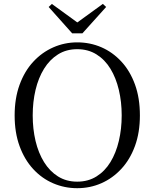

<svg xmlns="http://www.w3.org/2000/svg" viewBox="-20 -966 807 1002"><path d="M250.7 -945.4 410.8 -829.1H356.2L516.8 -945.7L533.9 -929.6L410 -791.9H356.8L233.9 -929.6ZM383 16.1Q316.9 16.1 257.7 -9.3Q198.4 -34.7 153.2 -83.8Q107.9 -132.9 82.2 -203.3Q56.4 -273.6 56.4 -363.7Q56.4 -452.8 82.2 -523.6Q107.9 -594.3 153.2 -643.4Q198.4 -692.5 257.7 -718.7Q316.9 -744.9 383 -744.9Q450 -744.9 508.8 -719.5Q567.6 -694.1 613.1 -645Q658.7 -595.9 684.4 -525.1Q710.1 -454.4 710.1 -363.7Q710.1 -274.6 684.4 -204.2Q658.7 -133.7 613.1 -84.6Q567.6 -35.5 508.8 -9.7Q450 16.1 383 16.1ZM383 -18Q440.1 -18 483.7 -45.3Q527.4 -72.6 556.4 -120.2Q585.4 -167.8 600.2 -230.4Q615.1 -293.1 615.1 -363.7Q615.1 -434.4 600.2 -496.9Q585.4 -559.5 556.4 -607.1Q527.4 -654.7 483.7 -682Q440.1 -709.3 383 -709.3Q325.9 -709.3 282.6 -682Q239.2 -654.7 209.8 -607.1Q180.4 -559.5 165.5 -496.9Q150.7 -434.4 150.7 -363.7Q150.7 -293.1 165.5 -230.4Q180.4 -167.8 209.8 -120.2Q239.2 -72.6 282.6 -45.3Q325.9 -18 383 -18Z"/></svg>

Font: Noto Serif KR ExtraLight
Style: Regular
Weight: 200
Designer: Ryoko NISHIZUKA 西塚涼子 (kana & ideographs); Frank Grießhammer (Latin, Greek & Cyrillic); Wenlong ZHANG 张文龙 (bopomofo); San
Foundry: Adobe
Version: Version 2.002-H1;hotconv 1.1.0;makeotfexe 2.6.0